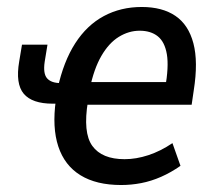

<svg xmlns="http://www.w3.org/2000/svg" viewBox="-20 -521 609 550"><path d="M327 9Q256 9 210.5 -19Q165 -47 147 -101.5Q129 -156 140 -234L149 -224H131Q72 -224 48 -252.5Q24 -281 35 -345L43 -393H116L108 -344Q103 -310 115 -296.5Q127 -283 154 -283H171L145 -267Q162 -345 195.5 -397Q229 -449 277.5 -475Q326 -501 386 -501Q445 -501 482.5 -475.5Q520 -450 534 -397Q548 -344 535 -262L529 -221H216L232 -231Q217 -141 244.5 -103Q272 -65 337 -65Q370 -65 405 -76.5Q440 -88 474 -111L497 -46Q470 -27 441.5 -14.5Q413 -2 384.5 3.5Q356 9 327 9ZM380 -433Q349 -433 320.5 -415.5Q292 -398 270.5 -361Q249 -324 237 -266L228 -286H471L453 -268Q464 -330 458 -365.5Q452 -401 432 -417Q412 -433 380 -433Z"/></svg>

Font: Nunito Sans 10pt Condensed SemiBold
Style: Italic
Weight: 600
Width: 3
Italic angle: -9°
Designer: Vernon Adams
Foundry: Vernon Adams
Version: Version 3.101;gftools[0.9.27]